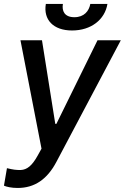

<svg xmlns="http://www.w3.org/2000/svg" viewBox="-30 -750 633 975"><path d="M59.7 204.5C146 204.5 209.9 160.2 256.4 72.1L583.5 -545.5H465.2L256.4 -121.1H250.7L183.2 -545.5H73.9L180.8 5L160.9 40.8C132.5 92 106.9 111.9 75.3 113.3C52.6 113.6 37.3 111.9 5.3 104L-9.9 192.8C2.5 198.5 27.7 204.5 59.7 204.5ZM202.8 -730.1C189.3 -650.2 240.4 -595.2 335.9 -595.2C432.5 -595.2 502.5 -650.2 515.6 -730.1H428.6C422.2 -694.2 397.4 -662.6 347.7 -662.6C297.2 -662.6 283.4 -694.6 289.4 -730.1Z"/></svg>

Font: Magic Ui Pro Medium
Style: Italic
Weight: 500
Italic angle: -9.39999°
Designer: Stefan Endress, Andreas Faust
Version: Version 1.000;FEAKit 1.0